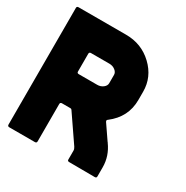

<svg xmlns="http://www.w3.org/2000/svg" viewBox="-171 -893 1007 1039"><g transform="rotate(30 333.0 -374.0)"><path d="M528 -194Q571 -135 571 -65V-8Q571 2 560 2L400 1Q389 1 389 -8V-65Q389 -74 382 -85L269 -250Q266 -255 260 -255H207Q196 -255 196 -244V-11Q196 0 185 0H25Q14 0 14 -11V-740Q14 -750 25 -750H322Q419 -750 487.5 -685Q556 -620 556 -529V-477Q556 -370 467 -302Q458 -297 464 -287L525 -198Q526 -198 527 -196ZM196 -447Q196 -437 207 -437H322Q343 -437 358.5 -449Q374 -461 374 -477V-529Q374 -545 358.5 -557Q343 -569 322 -569H207Q196 -569 196 -558Z"/></g></svg>

Font: Punc
Style: Bold
Weight: 400
Designer: The Kinetic
Foundry: The Kinetic
Version: Version 1.000;PS 001.001;hotconv 1.0.56